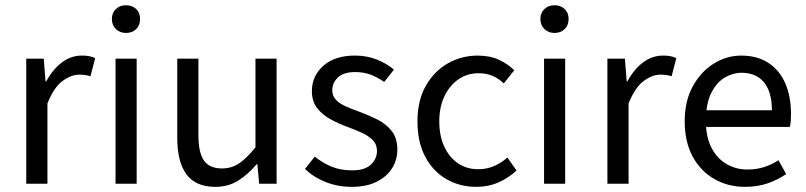

<svg xmlns="http://www.w3.org/2000/svg" viewBox="-20 -714 3131 746"><path d="M82 0V-486.1H150L156.9 -397.6H159.6Q184.5 -444.1 220.1 -471.1Q255.8 -498.1 297.9 -498.1Q313.9 -498.1 326.2 -495.9Q338.5 -493.7 349.7 -488.1L331.6 -417.9Q321.2 -420.9 311.8 -422.4Q302.3 -423.9 287.2 -423.9Q256.4 -423.9 222.8 -399.1Q189.2 -374.3 164.3 -312.1V0Z M428.9 0V-486H511V0ZM469.5 -586Q445.8 -586 430.3 -601Q414.7 -616 414.7 -640.4Q414.7 -664.2 430.3 -678.9Q445.8 -693.6 469.5 -693.6Q493.8 -693.6 509.1 -678.9Q524.3 -664.2 524.3 -640.4Q524.3 -616 509.1 -601Q493.8 -586 469.5 -586Z M817 12Q740.3 12 704.5 -36.5Q668.7 -85 668.7 -178V-486H750.9V-188.7Q750.9 -120.8 772.5 -90.2Q794.2 -59.5 842.3 -59.5Q879.4 -59.5 908.7 -79Q938 -98.5 972.6 -141.5V-486H1054.7V0H987L980 -75.9H977.3Q943.8 -36.3 905.4 -12.2Q867 12 817 12Z M1346.5 12Q1292.8 12 1245.6 -6.6Q1198.4 -25.1 1165.1 -57.7L1203 -105.6Q1234.8 -79.9 1269.4 -66Q1304 -52.1 1349.2 -52.1Q1397.1 -52.1 1420.9 -74.4Q1444.7 -96.8 1444.7 -127.6Q1444.7 -152.6 1428.6 -169.2Q1412.5 -185.7 1387.6 -197.4Q1362.6 -209 1335 -219Q1298.8 -232 1266 -249.6Q1233.2 -267.3 1212.5 -293.7Q1191.8 -320.2 1191.8 -360.1Q1191.8 -418.9 1236.4 -458.5Q1281 -498.1 1359.5 -498.1Q1405.1 -498.1 1443.9 -482.8Q1482.7 -467.4 1510.6 -443.5L1472.8 -395.5Q1447.3 -413.6 1420.3 -423.8Q1393.3 -434 1360.5 -434Q1314.4 -434 1292.7 -412.8Q1271 -391.6 1271 -364.3Q1271 -341.9 1284.2 -327.3Q1297.4 -312.7 1320.7 -302Q1344 -291.4 1374.1 -280.7Q1412.1 -266.8 1446.5 -249.5Q1481 -232.1 1502.4 -204.5Q1523.8 -176.9 1523.8 -132.5Q1523.8 -93.1 1503.4 -60.3Q1483 -27.6 1443.4 -7.8Q1403.8 12 1346.5 12Z M1831.4 12Q1766.1 12 1714.2 -18.1Q1662.3 -48.2 1632.2 -105.1Q1602 -162.1 1602 -242.3Q1602 -323.5 1634.5 -380.6Q1666.9 -437.7 1720.3 -467.9Q1773.7 -498 1835.7 -498Q1883.8 -498 1918.3 -481.9Q1952.9 -465.8 1978.1 -441L1937.4 -389.9Q1919.1 -408 1894.7 -418.8Q1870.4 -429.5 1839.3 -429.5Q1795.7 -429.5 1761.4 -405.9Q1727.2 -382.3 1707 -340.4Q1686.8 -298.5 1686.8 -242.3Q1686.8 -186.7 1705.9 -145Q1725 -103.3 1759 -79.9Q1792.9 -56.5 1838.1 -56.5Q1871.7 -56.5 1900.7 -69.2Q1929.7 -82 1951.3 -102.1L1987 -51.5Q1956.4 -22.8 1917.1 -5.4Q1877.7 12 1831.4 12Z M2093.9 0V-486H2176V0ZM2134.5 -586Q2110.8 -586 2095.3 -601Q2079.7 -616 2079.7 -640.4Q2079.7 -664.2 2095.3 -678.9Q2110.8 -693.6 2134.5 -693.6Q2158.8 -693.6 2174.1 -678.9Q2189.3 -664.2 2189.3 -640.4Q2189.3 -616 2174.1 -601Q2158.8 -586 2134.5 -586Z M2340 0V-486.1H2408L2414.9 -397.6H2417.6Q2442.5 -444.1 2478.1 -471.1Q2513.8 -498.1 2555.9 -498.1Q2571.9 -498.1 2584.2 -495.9Q2596.5 -493.7 2607.7 -488.1L2589.6 -417.9Q2579.2 -420.9 2569.8 -422.4Q2560.3 -423.9 2545.2 -423.9Q2514.4 -423.9 2480.8 -399.1Q2447.2 -374.3 2422.3 -312.1V0Z M2874.4 12Q2808.8 12 2755.7 -18.3Q2702.5 -48.6 2671.4 -105.5Q2640.4 -162.5 2640.4 -242.9Q2640.4 -322.1 2672.1 -379.2Q2703.7 -436.4 2753.8 -467.2Q2803.8 -498 2859.9 -498Q2922.3 -498 2965.5 -469.7Q3008.8 -441.5 3031.1 -390.3Q3053.4 -339.2 3053.4 -270Q3053.4 -257.5 3052.5 -245.2Q3051.6 -232.9 3048.9 -220.8H2699.3V-285.6H2979.2Q2979.2 -356.4 2948.7 -393.9Q2918.1 -431.3 2861.1 -431.3Q2827.7 -431.3 2796 -412.7Q2764.3 -394 2743.5 -352.8Q2722.7 -311.5 2722.7 -243.7Q2722.7 -181.8 2744.4 -139.9Q2766.2 -98 2803.1 -76.6Q2839.9 -55.3 2883.7 -55.3Q2919.2 -55.3 2949.4 -65Q2979.7 -74.8 3004.7 -91.6L3034.6 -37.7Q3003.3 -16 2963.7 -2Q2924.1 12 2874.4 12Z"/></svg>

Font: Source Sans 3
Style: Regular
Weight: 200
Designer: Paul D. Hunt
Foundry: Adobe
Version: Version 3.046;hotconv 1.0.118;makeotfexe 2.5.65603